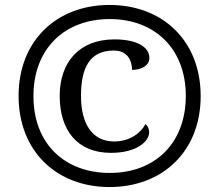

<svg xmlns="http://www.w3.org/2000/svg" viewBox="-20 -745 885 775"><path d="M422 10C636 10 790 -134 790 -357C790 -581 636 -725 422 -725C208 -725 55 -580 55 -358C55 -134 209 10 422 10ZM423 -47C244 -47 115 -162 115 -357C115 -549 241 -668 423 -668C605 -668 730 -548 730 -358C730 -169 608 -47 423 -47ZM428 -128C530 -128 582 -173 582 -211C582 -225 576 -238 567 -244C549 -209 505 -174 441 -174C355 -174 307 -241 307 -358C307 -475 344 -541 440 -541C494 -541 513 -501 513 -463C552 -463 583 -481 583 -511C583 -553 537 -586 442 -586C298 -586 221 -492 221 -358C221 -220 291 -128 428 -128Z"/></svg>

Font: Noto Serif Myanmar Medium
Style: Regular
Weight: 500
Designer: Ben Mitchell and the Monotype Design Team
Foundry: Monotype Imaging Inc.
Version: Version 2.106